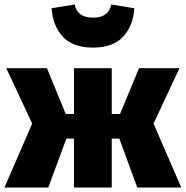

<svg xmlns="http://www.w3.org/2000/svg" viewBox="-25 -839 831 859"><path d="M786 0H589L509 -219H475V0H306V-219H272L191 0H-5L119 -286L3 -534H185L269 -329H306V-534H475V-329H512L597 -534H778L662 -286ZM391 -626Q301 -626 256 -675Q211 -724 206 -802L309 -819Q321 -760 391 -760Q461 -760 473 -819L576 -802Q571 -724 526 -675Q481 -626 391 -626Z"/></svg>

Font: Trujillo Black
Style: Regular
Weight: 900
Designer: Fira Sans original fonts by bBox Type GmbH, Carrois Corporate GbR, & Edenspiekermann AG / Changes by Cristiano Sobral
Foundry: Fira Sans original fonts by bBox Type GmbH, Carrois Corporate GbR, & Edenspiekermann AG / Changes by Cristiano Sobral
Version: Version 4.301;July 28, 2020;FontCreator 13.0.0.2655 64-bit